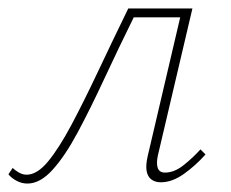

<svg xmlns="http://www.w3.org/2000/svg" viewBox="-41 -428 548 455"><path d="M24 7Q10 7 -2.5 0Q-15 -7 -21 -15L-11 -30Q-5 -24 4 -19Q13 -14 22 -14Q47 -14 73 -45.5Q99 -77 128.5 -132.5Q158 -188 191.5 -259Q225 -330 263 -408H402L397 -387H276Q239 -312 206 -241Q173 -170 143 -114Q113 -58 83.5 -25.5Q54 7 24 7ZM340 4Q327 4 318 -2.5Q309 -9 306.5 -22.5Q304 -36 309 -58L391 -408H415L333 -59Q329 -40 333 -29.5Q337 -19 350 -19Q372 -19 394 -36.5Q416 -54 434 -74L446 -62Q423 -36 395 -16Q367 4 340 4Z"/></svg>

Font: Ysabeau Infant Thin
Style: Italic
Weight: 250
Italic angle: -12°
Designer: Christian Thalmann (Catharsis Fonts)
Version: Version 2.001;gftools[0.9.30]; featfreeze: ss01,ss02,lnum